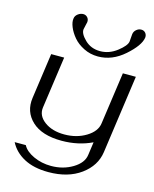

<svg xmlns="http://www.w3.org/2000/svg" viewBox="-142 -884 951 1185"><g transform="rotate(15 333.0 -291.0)"><path d="M653.3 -500 583 0Q570.3 89.8 489.3 148.9Q408.2 208 283.2 208Q189.5 208 127 174.3Q64.5 140.6 35.2 83H106.4Q125 119.1 176.8 143.1Q228.5 167 289.1 167Q366.2 167 426.8 130.4Q487.3 93.8 494.1 42L505.9 -42Q418 0 312.5 0Q185.5 0 122.1 -59.6Q58.6 -119.1 71.3 -209L112.3 -500H195.3L148.4 -168Q141.6 -115.2 190.9 -78.6Q240.2 -42 318.4 -42Q396.5 -42 456.5 -78.6Q516.6 -115.2 523.4 -168L570.3 -500ZM393.6 -560.5Q344.7 -560.5 302.7 -581.5Q260.7 -602.5 235.4 -632.8Q210 -663.1 197.3 -694.3Q184.6 -725.6 188.5 -748Q190.4 -765.6 206.5 -777.8Q222.7 -790 240.2 -790Q256.8 -790 267.6 -777.8Q278.3 -765.6 276.4 -748Q275.4 -742.2 271 -724.6Q266.6 -707 265.6 -700.2Q261.7 -671.9 300.8 -633.8Q339.8 -595.7 398.4 -595.7Q456.1 -595.7 505.9 -634.3Q555.7 -672.9 559.6 -700.2Q560.5 -707 561.5 -724.6Q562.5 -742.2 563.5 -748Q565.4 -765.6 579.6 -777.8Q593.8 -790 611.3 -790Q627.9 -790 638.2 -777.8Q648.4 -765.6 646.5 -748Q638.7 -696.3 561.5 -628.4Q484.4 -560.5 393.6 -560.5Z"/></g></svg>

Font: okolaks
Style: RegularItalic
Weight: 500
Italic angle: -8°
Version: Version 000.6.0